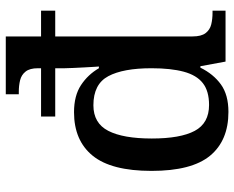

<svg xmlns="http://www.w3.org/2000/svg" viewBox="-93 -707 810 664"><g transform="rotate(-90 312.0 -375.0)"><path d="M257 10Q158 10 105.5 -53.5Q53 -117 53 -256Q53 -395 105.5 -459.5Q158 -524 256 -524Q313 -524 349.5 -500Q386 -476 408 -438H414Q414 -438 413 -452Q412 -466 411 -486.5Q410 -507 409 -526.5Q408 -546 408 -556V-589H241V-638H408V-649Q408 -677 396.5 -691.5Q385 -706 366.5 -710.5Q348 -715 326 -715H318V-760H518V-638H607V-589H518V-114Q518 -84 529.5 -69Q541 -54 559.5 -49.5Q578 -45 600 -45H607V0H431L415 -87H410Q388 -42 352 -16Q316 10 257 10ZM281 -57Q329 -57 356.5 -78.5Q384 -100 396 -144.5Q408 -189 408 -256Q408 -354 380.5 -405.5Q353 -457 280 -457Q218 -457 191.5 -405.5Q165 -354 165 -255Q165 -156 191.5 -106.5Q218 -57 281 -57Z"/></g></svg>

Font: Noto Serif Gujarati Medium
Style: Regular
Weight: 500
Version: Version 2.102